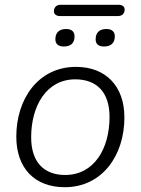

<svg xmlns="http://www.w3.org/2000/svg" viewBox="-20 -773 587 801"><path d="M250 8C406 8 499 -124 499 -283C499 -414 421 -494 297 -494C141 -494 48 -362 48 -203C48 -71 125 8 250 8ZM252 -43C163 -43 110 -97 110 -200C110 -333 175 -442 294 -442C384 -442 437 -388 437 -285C437 -152 372 -43 252 -43ZM231 -706H472C490 -706 500 -717 500 -733C500 -745 491 -753 475 -753H233C216 -753 205 -743 205 -726C205 -714 214 -706 231 -706ZM246 -579C275 -579 291 -593 291 -621C291 -641 279 -652 256 -652C228 -652 211 -638 211 -609C211 -590 223 -579 246 -579ZM414 -579C442 -579 459 -593 459 -621C459 -641 447 -652 424 -652C396 -652 379 -638 379 -609C379 -590 390 -579 414 -579Z"/></svg>

Font: SN Pro Light
Style: Italic
Weight: 300
Italic angle: -8.99998°
Designer: Tobias Whetton
Foundry: Supernotes
Version: Version 1.001;Glyphs 3.2 (3249)